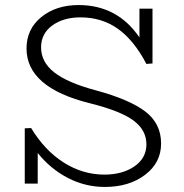

<svg xmlns="http://www.w3.org/2000/svg" viewBox="-20 -720 722 753"><path d="M354 -366.2Q487.8 -330.1 549.8 -282.7Q611.8 -235.4 611.8 -157.2Q611.8 -82 549.1 -34.4Q486.3 13.2 391.1 13.2Q314.5 13.2 246.1 -22.2Q177.7 -57.6 127.9 -120.1V0H77.1V-216.8L102.1 -217.8Q155.3 -129.9 230 -82.5Q304.7 -35.2 389.2 -35.2Q460.4 -35.2 507.3 -67.6Q554.2 -100.1 554.2 -153.8Q554.2 -210 503.2 -247.6Q452.1 -285.2 333 -314.9Q84 -376.5 84 -529.8Q84 -606 142.1 -653.1Q200.2 -700.2 288.1 -700.2Q440.4 -700.2 526.9 -573.2V-686H578.1V-471.2L554.2 -469.2Q504.9 -563 441.9 -607.4Q378.9 -651.9 295.9 -651.9Q228.5 -651.9 184.8 -619.9Q141.1 -587.9 141.1 -534.2Q141.1 -476.6 192.9 -436Q244.6 -395.5 354 -366.2Z"/></svg>

Font: BioRhyme Light
Style: Regular
Weight: 300
Designer: Aoife Mooney
Foundry: Aoife Mooney Type
Version: Version 1.500;PS 001.500;hotconv 1.0.88;makeotf.lib2.5.64775